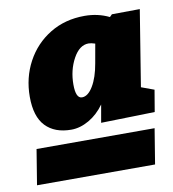

<svg xmlns="http://www.w3.org/2000/svg" viewBox="-71 -787 654 724"><g transform="rotate(-10 256.0 -425.0)"><path d="M463 -422 512 -404 498 -321 292 -316 304 -384Q279 -349 245 -329.5Q211 -310 177 -310Q114 -310 79 -346.5Q44 -383 44 -459Q44 -532 76.5 -592.5Q109 -653 167 -688.5Q225 -724 300 -724Q351 -724 394 -703L403 -712L510 -713ZM309 -541 322 -614Q307 -619 297 -619Q262 -619 238 -575Q214 -531 214 -476Q214 -423 238 -423Q261 -423 280.5 -455.5Q300 -488 309 -541ZM465 -126H13L35 -261H487Z"/></g></svg>

Font: Bitter Pro Black
Style: Italic
Weight: 900
Italic angle: -9°
Designer: Sol Matas, and Bitter project Authors
Foundry: Sol Matas
Version: Version 1.010